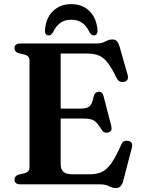

<svg xmlns="http://www.w3.org/2000/svg" viewBox="-20 -916 700 954"><path d="M223.5 -376.5H382Q413 -376.5 425.8 -388.5Q438.5 -400.5 445 -435.5Q448 -447.5 454.2 -453.5Q460.5 -459.5 470 -460Q489 -461 494.5 -438.5L533 -290Q536 -277 532.8 -269.2Q529.5 -261.5 519 -258Q509 -255 500.2 -258Q491.5 -261 485.5 -270.5Q472 -293.5 460.2 -305.8Q448.5 -318 434 -322.5Q419.5 -327 397 -327H223.5ZM52 -677Q52 -688 59.5 -694Q67 -700 82.5 -700H462.5Q480.5 -700 492.2 -705Q504 -710 514.2 -715Q524.5 -720 538 -720Q553 -720 560.8 -711.5Q568.5 -703 574.5 -683.5L614.5 -543Q618 -530.5 614 -522Q610 -513.5 599 -510Q586.5 -506 576.5 -510.5Q566.5 -515 560 -527.5Q541 -566.5 524.8 -590.8Q508.5 -615 492 -627.8Q475.5 -640.5 456.2 -645.2Q437 -650 411.5 -650H281.5V-99.5Q281.5 -74.5 295.5 -62.2Q309.5 -50 338 -50H426Q460 -50 485 -61.2Q510 -72.5 532.8 -104.2Q555.5 -136 583 -198.5Q588 -210 596.5 -214Q605 -218 616 -216.5Q628.5 -214.5 633.8 -205.5Q639 -196.5 635.5 -183L592.5 -18.5Q587.5 0.5 579 9.5Q570.5 18.5 554 18.5Q542.5 18.5 532.2 13.8Q522 9 510 4.5Q498 0 480.5 0H82.5Q67 0 59.5 -6.2Q52 -12.5 52 -23Q52 -42 73 -48.5L101.5 -55Q114 -58.5 120.2 -65.5Q126.5 -72.5 126.5 -83.5V-616.5Q126.5 -627.5 120.2 -634.5Q114 -641.5 101.5 -645L73 -651.5Q52 -658 52 -677ZM334 -818Q301.5 -818 279.8 -802.2Q258 -786.5 242.5 -754.5Q237.5 -747 232.8 -743.5Q228 -740 221.5 -740Q212.5 -740 207.5 -747Q202.5 -754 203.5 -765.5Q207.5 -826.5 243.2 -861Q279 -895.5 334 -895.5Q389 -895.5 424.5 -861Q460 -826.5 464.5 -765.5Q465.5 -754 460.5 -747Q455.5 -740 446 -740Q440.5 -740 435.5 -743.5Q430.5 -747 425.5 -754.5Q410 -787.5 387.8 -802.8Q365.5 -818 334 -818Z"/></svg>

Font: Fraunces SemiBold
Style: Regular
Weight: 600
Version: Version 1.000;[b76b70a41]